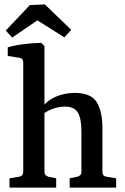

<svg xmlns="http://www.w3.org/2000/svg" viewBox="-20 -848 564 868"><path d="M23 0V-42L66 -49Q85 -52 85 -71V-566Q85 -585 66 -587L15 -595V-634Q49 -644 91 -649Q133 -654 167 -654L181 -640V-71Q181 -54 199 -49L234 -42V0ZM295 0V-42L329 -49Q337 -51 342.5 -56Q348 -61 348 -71V-255Q348 -312 332 -339Q316 -366 273 -366Q243 -366 213 -354Q183 -342 158 -318L160 -351Q191 -393 231.5 -410.5Q272 -428 318 -428Q391 -428 417 -386.5Q443 -345 443 -269V-71Q443 -52 462 -49L505 -42V0ZM6 -710 115 -825 183 -828 302 -713 271 -679 149 -756 35 -678Z"/></svg>

Font: Rasa Medium
Style: Regular
Weight: 500
Designer: Anna Giedrys (Yrsa+Rasa design), David Brezina (Yrsa art-direction, Rasa art-direction, design)
Foundry: Rosetta Type Foundry
Version: Version 2.004